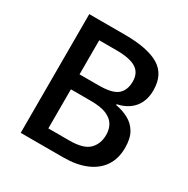

<svg xmlns="http://www.w3.org/2000/svg" viewBox="-162 -857 979 1000"><g transform="rotate(30 327.5 -357.0)"><path d="M307 -714Q445 -714 513 -673Q581 -632 581 -537Q581 -494 565.5 -461.5Q550 -429 520.5 -408Q491 -387 451 -379V-374Q492 -367 527 -348.5Q562 -330 582.5 -295.5Q603 -261 603 -204Q603 -139 572.5 -93.5Q542 -48 485 -24Q428 0 350 0H93V-714ZM321 -417Q403 -417 434 -444Q465 -471 465 -523Q465 -575 427.5 -598.5Q390 -622 309 -622H206V-417ZM206 -327V-92H333Q417 -92 450.5 -125.5Q484 -159 484 -213Q484 -247 469 -272.5Q454 -298 420 -312.5Q386 -327 326 -327Z"/></g></svg>

Font: Noto Sans Oriya Medium
Style: Regular
Weight: 500
Version: Version 2.003